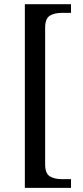

<svg xmlns="http://www.w3.org/2000/svg" viewBox="-20 -780 400 928"><path d="M323.2 85.9V127.9H100.1V-759.8H323.2V-717.8H279.8Q242.7 -717.8 220.5 -703.9Q198.2 -689.9 198.2 -646V14.2Q198.2 58.1 220.5 72Q242.7 85.9 279.8 85.9Z"/></svg>

Font: Koh Santepheap
Style: Regular
Weight: 400
Designer: Danh Hong
Version: Version 2.002; ttfautohint (v1.8.3)